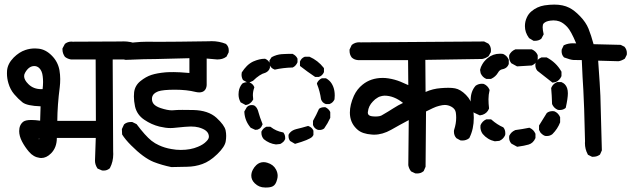

<svg xmlns="http://www.w3.org/2000/svg" viewBox="-20 -749 2749 836"><path d="M159.7 -61Q156.7 -61 153.3 -61.5Q126 -64.9 106.4 -87.9Q88.4 -108.9 75.9 -132.8Q63.5 -156.7 63.5 -178.2Q63.5 -205.1 81.5 -219.2Q91.8 -226.6 116.2 -226.6Q132.3 -226.6 154.8 -223.6L156.7 -286.1Q97.7 -288.1 78.1 -303.2Q59.1 -318.4 41.7 -338.9Q24.4 -359.4 16.6 -386.7Q10.3 -407.7 10.3 -429.7Q10.3 -435.5 10.7 -441.4Q13.2 -471.7 39.6 -498.5Q64 -522.5 90.3 -531.2Q110.4 -538.1 132.3 -538.1Q139.6 -538.1 147.9 -537.1Q179.2 -533.7 205.6 -506.8Q231.9 -480.5 238.8 -443.8Q242.2 -423.8 242.2 -405Q242.2 -386.2 240.2 -369.6Q230 -291.5 229.5 -222.7H397.5L396.5 -490.2H288.6Q273.9 -492.7 262.7 -501.5Q252 -516.6 252 -533.2Q252 -535.2 252 -538.1L262.7 -558.1Q275.4 -567.9 290.5 -567.9Q293.5 -567.9 296.4 -567.4L507.8 -568.4Q512.7 -568.8 517.6 -568.8Q548.8 -568.8 578.1 -557.1L579.6 -555.7Q590.3 -542 590.3 -526.4Q590.3 -523.4 589.8 -519L580.6 -499.5L578.6 -498.5Q564.9 -488.8 547.4 -488.8Q540.5 -488.8 533.2 -490.2H470.7Q470.7 -480 470.7 -469.7L472.7 -90.3Q473.1 -84 473.1 -78.1Q473.1 -44.9 459 -18.1L458.5 -16.6L457 -15.6Q446.3 -6.3 431.2 -6.3Q424.8 -6.3 422.9 -7.3L404.8 -15.1Q393.6 -31.7 393.6 -48.8Q393.6 -49.3 397 -148.4H227.5Q227.5 -106.4 202.1 -81.1Q182.1 -61 159.7 -61ZM151.4 -146Q149.4 -145 148.4 -144.5Q148.9 -143.6 149.9 -142.1Q150.4 -143.6 151.4 -146ZM165.5 -360.8Q167.5 -377.9 167.5 -391.6Q167.5 -405.3 166 -416.5Q163.6 -439.9 150.9 -452.6Q141.6 -461.4 129.4 -461.4Q105.5 -461.4 89.4 -432.6Q85 -425.3 85 -417.5Q85 -400.9 103.5 -382.8Q125.5 -360.8 159.7 -360.8Q162.6 -360.8 165.5 -360.8Z M621.6 -567.4 667.5 -566.9Q738.3 -566.9 890.1 -569.3Q895.5 -569.8 900.9 -569.8Q934.6 -569.8 964.4 -557.6L965.3 -556.2Q976.1 -545.9 976.1 -529.3Q976.1 -525.9 975.6 -521L966.3 -502.4Q956.1 -495.1 946.8 -492.7Q937.5 -490.2 928.2 -490.2Q925.8 -490.2 924.3 -490.2L879.9 -494.1V-378.4Q878.9 -363.3 870.6 -355Q862.3 -346.7 847.7 -346.7Q839.8 -346.7 832 -348.6Q793 -358.4 742.2 -358.4Q689 -358.4 668.5 -351.1Q657.2 -346.7 650.4 -340.3Q641.6 -331.1 641.6 -318.4Q641.6 -303.7 651.1 -294.2Q660.6 -284.7 679.7 -278.3Q709 -268.6 728.5 -268.6Q731.9 -268.6 735.4 -269Q750 -270.5 773.9 -270.5Q797.9 -270.5 821.3 -270Q886.7 -268.6 922.4 -236.3Q957.5 -204.1 962.4 -181.2Q964.8 -168.9 964.8 -157.5Q964.8 -146 962.9 -134.3Q959.5 -110.4 926.3 -78.1Q893.1 -45.9 860.8 -34.7Q829.6 -23.4 794.2 -22.9Q758.8 -22.5 726.1 -21.5Q685.1 -29.8 648.9 -43.9Q604.5 -62 550.8 -116.2Q524.9 -142.1 511.7 -163.6L510.7 -187L520 -207L521 -208Q532.2 -217.8 550.3 -217.8Q552.2 -217.8 555.7 -217.8L574.7 -208.5Q612.3 -158.2 639.6 -136.2Q655.3 -124 671.9 -116.7Q696.8 -105 726.1 -100.1Q746.1 -96.2 767.1 -96.2Q810.1 -96.2 841.8 -109.9Q865.7 -119.6 878.9 -133.8Q885.3 -140.1 887.5 -145.3Q889.6 -150.4 889.6 -153.3Q889.6 -168.9 877.4 -179.2Q866.2 -188.5 845.2 -194.3Q830.6 -198.2 810.5 -198.2Q794.4 -198.2 734.4 -191.9Q728.5 -191.4 722.2 -191.4Q701.2 -191.4 674.3 -197.8Q639.2 -206.5 608.4 -227.5Q576.2 -249 567.9 -285.6Q563 -309.1 563 -329.1Q563 -338.9 564 -347.7Q567.9 -377 591.6 -396Q615.2 -415 639.6 -422.9Q663.6 -430.7 701.2 -434.1Q713.4 -435.1 737.1 -435.1Q760.7 -435.1 804.7 -431.2V-495.6Q690.9 -492.2 658 -491.9Q625 -491.7 606.4 -491.2Q569.8 -490.2 526.9 -488.3Q512.7 -490.7 500.5 -499L500 -500Q490.2 -511.7 490.2 -529.8Q490.2 -531.7 490.2 -535.2L500.5 -554.7Q566.9 -567.4 621.6 -567.4Z M1074.2 16.1Q1074.2 2.4 1081.1 -10.3Q1086.4 -21 1096.2 -30.3Q1109.9 -43 1127.9 -43Q1135.3 -43 1143.6 -40.5Q1170.4 -32.7 1181.6 -11.2Q1189 2.4 1189 16.6Q1189 24.4 1186.5 32.7Q1180.7 56.2 1167 62.5Q1156.7 67.4 1140.1 67.4Q1137.2 67.4 1133.8 67.4Q1107.4 67.4 1088.9 48.8Q1074.2 34.2 1074.2 16.1ZM1128.4 -143.1Q1118.2 -155.3 1118.2 -169.9Q1118.2 -172.9 1118.2 -175.8Q1122.1 -183.6 1127 -188.5Q1131.8 -193.4 1140.1 -197.3H1156.7L1159.2 -195.8Q1182.1 -178.2 1210.4 -172.9L1213.4 -172.4L1215.3 -169.9Q1221.7 -161.1 1221.7 -148.9Q1221.7 -147 1221.7 -143.6Q1218.8 -137.2 1216.6 -134.5Q1214.4 -131.8 1212.9 -130.9Q1208 -126 1200.2 -122.1L1181.6 -120.1Q1152.3 -123.5 1128.4 -143.1ZM1236.3 -156.7Q1236.3 -158.7 1236.3 -162.1Q1239.7 -168.9 1244.1 -172.9Q1253.4 -182.6 1270.5 -187Q1292 -191.9 1321.8 -200.7L1323.7 -199.7Q1337.9 -194.8 1344.2 -181.2L1344.7 -179.2V-161.1Q1342.3 -156.7 1339.4 -153.3Q1325.7 -140.1 1264.6 -122.6L1243.7 -134.8L1242.7 -135.7Q1236.3 -144.5 1236.3 -156.7ZM1076.2 -291.5Q1082.5 -291.5 1085.9 -290Q1089.4 -288.6 1092.3 -285.6Q1095.2 -282.7 1097.2 -280Q1099.1 -277.3 1100.6 -273.9Q1103.5 -268.1 1105.5 -259.8Q1110.8 -239.7 1123.5 -208Q1120.6 -200.7 1118.4 -197.5Q1116.2 -194.3 1115 -193.1Q1113.8 -191.9 1112.8 -190.9Q1111.8 -189.9 1110.6 -189.2Q1109.4 -188.5 1108.4 -188Q1104 -185.1 1101.6 -184.6L1091.3 -183.6L1071.3 -192.9L1070.3 -194.3Q1045.9 -223.6 1043.9 -261.2V-263.7L1055.2 -283.2L1056.2 -283.7Q1063.5 -291.5 1076.2 -291.5ZM1342.8 -204.6V-222.7Q1357.4 -248.5 1368.7 -274.4L1370.1 -275.9Q1378.9 -282.2 1391.6 -282.2Q1393.1 -282.2 1396.5 -282.2Q1411.1 -275.4 1417.5 -262.2L1418 -260.3V-235.8Q1407.2 -211.9 1391.6 -189.9L1390.6 -189Q1382.3 -183.1 1371.6 -183.1Q1365.2 -183.1 1362.8 -184.1Q1348.6 -189.5 1343.3 -203.6ZM1018.6 -338.4Q1018.6 -344.2 1019.5 -350.6Q1022 -369.6 1034.7 -384.8Q1044.4 -391.1 1056.2 -391.1Q1062.5 -391.1 1065.9 -390.1Q1080.1 -385.3 1086.4 -371.6L1087.4 -368.7L1086.4 -365.2Q1081.1 -350.6 1081.1 -334Q1081.1 -326.2 1082.5 -315.9Q1077.6 -307.6 1074.2 -304.2Q1067.9 -297.9 1060.5 -294.4L1049.8 -291.5L1027.3 -303.7L1026.4 -306.2Q1018.6 -320.3 1018.6 -338.4ZM1382.3 -408.2H1399.4Q1408.7 -402.8 1414.6 -397Q1424.8 -387.2 1431.2 -370.8Q1437.5 -354.5 1437.5 -333Q1437.5 -325.7 1436.5 -316.4Q1429.7 -301.3 1415.5 -296.4L1414.6 -295.9H1398.9Q1390.6 -298.8 1385.7 -303.7Q1380.9 -308.6 1377.9 -316.4Q1373 -351.6 1360.8 -381.8L1359.9 -384.8L1360.8 -388.2Q1367.2 -401.4 1380.4 -407.7ZM1031.7 -423.8Q1031.7 -427.7 1032.7 -433.6Q1043 -449.7 1054.9 -461.7Q1066.9 -473.6 1082 -481Q1109.9 -493.2 1132.8 -493.2H1134.3Q1142.1 -489.7 1147.2 -484.9Q1152.3 -480 1155.3 -471.2V-453.6Q1152.3 -444.8 1147.2 -439.9Q1142.1 -435.1 1135.3 -432.1Q1111.3 -426.3 1081.5 -397L1061 -387.7L1038.1 -400.4L1037.1 -402.3Q1031.7 -412.1 1031.7 -423.8ZM1286.1 -461.9V-481Q1292 -496.1 1306.2 -501.5L1307.1 -502H1327.6Q1364.3 -485.8 1389.2 -454.1L1390.6 -451.7V-435.1Q1383.8 -419.4 1369.6 -414.6L1368.7 -414.1H1352.1Q1317.9 -437 1286.1 -461.9ZM1153.3 -468.3V-485.8L1162.6 -500Q1184.6 -511.7 1206.8 -513.2Q1229 -514.6 1252 -514.6H1253.4Q1268.6 -507.8 1274.9 -494.6L1275.4 -492.7V-478Q1268.6 -461.9 1255.4 -455.6L1253.9 -455.1Q1212.9 -454.1 1176.3 -445.8L1174.3 -446.8Q1160.2 -451.7 1153.8 -466.8Z M1608.4 -162.6Q1603.5 -162.6 1599.1 -163.1Q1557.6 -166 1537.1 -184.1L1531.2 -189.5Q1503.4 -217.3 1503.4 -258.8Q1503.4 -292.5 1521 -332Q1534.7 -361.3 1558.6 -380.4Q1594.7 -409.7 1646.5 -409.7Q1658.7 -409.7 1671.4 -407.7Q1699.2 -403.3 1723.1 -393.6Q1740.7 -386.2 1757.8 -378.4L1756.8 -487.3H1538.6Q1522.9 -488.3 1511.7 -498.5Q1502 -510.7 1502 -527.8Q1502 -529.8 1502 -533.2L1511.2 -552.7L1512.7 -554.2Q1526.4 -564.9 1543.9 -564.9Q1546.9 -564.9 1550.3 -564.5L2087.9 -568.4L2106.4 -559.1L2107.4 -558.1Q2117.7 -546.9 2117.7 -530.3Q2117.7 -526.9 2117.2 -522L2107.4 -504.4Q2093.8 -494.6 2079.6 -492.2L1832 -488.3L1833 -348.6Q1864.7 -362.8 1899.4 -365.2Q1916.5 -366.7 1932.9 -366.7Q1949.2 -366.7 1961.4 -364.3Q1984.9 -359.9 2008.8 -335.9Q2032.7 -312 2039.1 -278.3Q2043 -257.3 2043 -236.3Q2043 -187.5 2024.4 -149.9L2023.9 -148.4L2022.5 -147Q2009.8 -137.2 1993.2 -137.2Q1989.7 -137.2 1984.9 -137.7L1967.8 -147L1966.8 -147.9Q1956.5 -159.2 1956.5 -175.8Q1956.5 -182.1 1957.5 -184.1Q1966.3 -210.9 1966.3 -236.8Q1966.3 -247.1 1964.8 -258.3Q1962.4 -275.4 1944.8 -284.7Q1931.2 -292 1916.5 -292Q1907.2 -292 1892.1 -288.1Q1878.4 -284.7 1864.7 -278.1Q1851.1 -271.5 1835 -263.7L1833 -22.9L1824.7 -3.9L1823.2 -2.9Q1812.5 6.3 1796.4 6.3Q1793 6.3 1788.1 5.9L1770.5 -2.4L1769 -3.9Q1760.3 -15.1 1757.8 -29.8L1759.8 -226.1Q1720.2 -205.1 1682.9 -183.8Q1645.5 -162.6 1608.4 -162.6ZM1734.9 -300.8Q1695.3 -332.5 1653.8 -332.5Q1649.9 -332.5 1644 -331.3Q1638.2 -330.1 1633.3 -328.4Q1628.4 -326.7 1624 -323.7Q1613.3 -317.9 1603.5 -307.1Q1584.5 -287.6 1582 -262.7Q1581.5 -260.7 1581.5 -258.3Q1581.5 -252 1585.4 -248.5Q1590.8 -243.2 1604.5 -242.2Q1609.9 -241.7 1614.7 -241.7Q1636.2 -241.7 1645 -248.5Q1669.9 -262.7 1692.1 -277.1Q1714.4 -291.5 1734.9 -300.8Z M2526.9 -126Q2526.9 -129.9 2527.3 -133.8Q2523.4 -304.2 2520 -356.4Q2516.6 -406.2 2513.2 -487.3Q2490.2 -487.3 2477.3 -487.8Q2464.4 -488.3 2436 -499L2434.6 -500.5Q2425.3 -510.7 2425.3 -525.9Q2425.3 -528.8 2425.8 -533.2L2434.6 -551.8L2437 -552.7Q2453.1 -560.5 2474.1 -560.5Q2481 -560.5 2488.8 -560.1Q2465.8 -615.2 2449.7 -631.8Q2432.1 -650.4 2415 -656.2Q2403.3 -660.2 2389.6 -660.2Q2383.3 -660.2 2376.5 -659.2Q2356.4 -656.7 2347.2 -647Q2342.8 -642.6 2342.8 -630.9Q2342.8 -619.1 2347.2 -599.6L2337.4 -581.1L2335.9 -579.6Q2325.2 -571.3 2309.1 -571.3Q2307.1 -571.3 2303.2 -571.3L2283.7 -583L2282.7 -584.5Q2265.6 -607.9 2265.6 -635.3Q2265.6 -655.3 2273.9 -672.9Q2280.8 -688.5 2293.5 -699.2Q2317.9 -720.2 2350.6 -725.6Q2373.5 -729 2393.6 -729Q2431.6 -729 2458.5 -715.3Q2480.5 -704.6 2505.9 -678.2Q2531.2 -651.9 2542.5 -624Q2553.7 -596.2 2564.5 -556.6L2682.6 -553.7L2699.2 -545.4Q2709.5 -533.2 2709.5 -518.1Q2709.5 -515.1 2709 -510.3L2700.7 -493.7Q2687.5 -484.9 2673.3 -482.4L2584.5 -484.9Q2592.8 -370.1 2594.2 -331.8Q2595.7 -293.5 2600.6 -94.2L2592.3 -75.7L2590.3 -74.7Q2579.1 -66.4 2563 -66.4Q2561 -66.4 2557.6 -66.4L2540 -75.2L2539.1 -77.1Q2526.9 -99.6 2526.9 -126ZM2196.8 -149.9Q2196.8 -152.8 2197.3 -157.7Q2201.7 -166.5 2207.8 -172.4Q2213.9 -178.2 2223.6 -182.6Q2253.4 -186.5 2285.2 -192.9Q2295.4 -188 2301.3 -182.1Q2307.1 -176.3 2311.5 -166.5V-147.9Q2301.8 -125.5 2281.7 -119.6Q2264.2 -114.3 2231.9 -109.9L2207 -123.5L2206.1 -124.5Q2196.8 -134.8 2196.8 -149.9ZM2081.5 -166Q2075.7 -174.3 2073.7 -182.1Q2071.8 -189.9 2071.8 -194.8Q2071.8 -199.7 2072.3 -204.1Q2080.1 -221.7 2096.7 -229L2098.1 -229.5H2118.2L2120.6 -227.5Q2145 -206.1 2170.9 -194.8L2172.4 -193.4Q2180.2 -183.6 2180.2 -168.9Q2180.2 -162.6 2179.2 -160.2Q2171.9 -143.6 2155.3 -136.2L2154.3 -135.7L2134.3 -133.8Q2103 -140.6 2081.5 -166ZM2327.1 -183.1V-200.2V-202.6L2360.4 -256.3L2361.3 -257.3Q2371.1 -265.1 2385.7 -265.1Q2392.1 -265.1 2395.5 -263.7Q2402.8 -260.3 2408.7 -254.4Q2414.6 -248.5 2418.9 -238.8V-216.3Q2408.2 -188 2385.3 -165Q2375 -156.7 2360.4 -156.7Q2354 -156.7 2351.3 -158Q2348.6 -159.2 2346.2 -160.6Q2343.8 -162.1 2341.6 -163.8Q2339.4 -165.5 2337.4 -167.5Q2335.4 -169.4 2333.5 -171.4Q2330.1 -176.3 2327.1 -183.1ZM2029.3 -313Q2029.3 -351.1 2050.8 -375.5L2051.3 -376Q2063.5 -384.3 2077.6 -384.3Q2084.5 -384.3 2086.9 -383.3Q2103.5 -376 2110.8 -359.4L2111.8 -356.9Q2106.9 -336.4 2106.9 -317.1Q2106.9 -297.9 2109.4 -277.3L2108.9 -275.4Q2101.6 -256.8 2082 -249.5L2069.3 -246.6L2043 -258.8L2042 -260.7Q2029.3 -284.7 2029.3 -313ZM2405.8 -391.6H2424.3Q2433.6 -387.7 2439 -382.3Q2452.6 -368.7 2452.6 -342.8Q2452.6 -321.3 2443.4 -279.8L2441.4 -277.8Q2431.6 -270 2417 -270Q2410.6 -270 2408.2 -271Q2391.6 -278.3 2384.3 -294.9L2383.8 -295.9Q2382.8 -333.5 2379.9 -365.7Q2385.7 -379.9 2396.5 -386.7Q2399.9 -389.2 2405.8 -391.6ZM2311 -465.8Q2311 -472.2 2312.5 -475.6Q2315.9 -482.9 2321.8 -488.8Q2327.6 -494.6 2337.4 -499H2360.4Q2401.4 -477.5 2423.8 -438.5L2424.8 -436.5V-417.5Q2417 -399.4 2400.4 -392.1L2398.9 -391.6L2385.7 -389.2L2319.8 -440.9Q2311 -451.2 2311 -465.8ZM2156.7 -515.1Q2168 -515.1 2171.4 -513.7Q2179.2 -510.3 2185.1 -504.4Q2190.9 -498.5 2195.3 -488.8V-470.2Q2191.9 -461.9 2187.5 -457.5Q2179.7 -449.7 2167.5 -447.5Q2155.3 -445.3 2148.4 -432.6Q2138.2 -415 2118.7 -405.8L2116.7 -405.3H2098.1Q2091.3 -408.2 2087.9 -410.9Q2084.5 -413.6 2082.5 -415.5Q2076.7 -421.4 2072.8 -430.2L2070.3 -444.8Q2073.2 -458 2079.6 -468.3Q2087.9 -483.4 2103.5 -496.1Q2126 -515.1 2156.7 -515.1ZM2196.8 -501Q2196.8 -504.4 2197.3 -509.3Q2201.7 -518.1 2207.8 -523.9Q2213.9 -529.8 2224.1 -534.2H2295.4Q2313.5 -526.4 2320.8 -509.8L2321.3 -508.3V-489.7Q2316.9 -480 2311 -474.1Q2305.2 -468.3 2295.9 -463.9L2231.4 -460L2206.5 -473.6L2205.6 -474.6Q2196.8 -486.3 2196.8 -501Z"/></svg>

Font: Bakudai
Style: Bold
Weight: 700
Version: Version 1.48